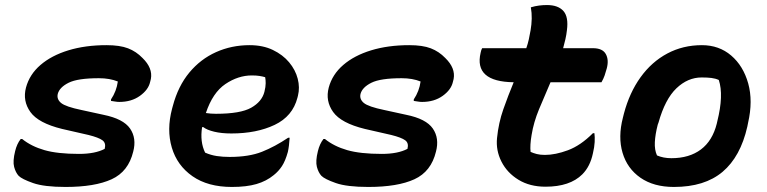

<svg xmlns="http://www.w3.org/2000/svg" viewBox="-20 -729 3040 761"><path d="M402 -550Q455 -550 487.5 -537.5Q520 -525 545 -499Q586 -459 578 -416L575 -404Q568 -373 534.5 -349Q501 -325 453 -325Q445 -325 436.5 -326.5Q428 -328 420 -329V-335Q442 -368 447 -406Q415 -419 372 -419Q288 -419 252 -401Q216 -383 209 -357Q204 -336 222 -321Q240 -306 303 -293L390 -274Q469 -258 495.5 -219.5Q522 -181 508 -128Q489 -49 422.5 -18.5Q356 12 240 12Q155 12 111 -3.5Q67 -19 54 -32Q42 -45 36 -67.5Q30 -90 40 -130Q47 -159 62 -178H68Q104 -149 156 -134Q208 -119 293 -119Q357 -119 395 -139Q401 -162 386 -173Q371 -184 331 -194L226 -218Q132 -241 100.5 -285Q69 -329 83 -382Q97 -434 140.5 -471.5Q184 -509 251 -529.5Q318 -550 402 -550Z M969 -550Q1022 -550 1061.5 -531Q1101 -512 1126 -482Q1151 -452 1160 -417Q1169 -382 1161 -350L1159 -342Q1140 -268 1068.5 -234Q997 -200 897 -200Q858 -200 829 -207Q800 -214 786 -225H781Q772 -167 793 -124Q816 -114 839.5 -110.5Q863 -107 890 -107Q967 -107 1018.5 -127.5Q1070 -148 1122 -183H1128Q1126 -149 1121 -127Q1111 -91 1097.5 -70.5Q1084 -50 1065 -35Q1036 -11 996.5 0.5Q957 12 899 12Q804 12 743 -30.5Q682 -73 661 -144Q640 -215 662 -298L665 -309Q686 -388 730.5 -441.5Q775 -495 836.5 -522.5Q898 -550 969 -550ZM978 -430Q924 -430 873.5 -396Q823 -362 796 -281Q815 -278 836 -278Q933 -278 975.5 -302Q1018 -326 1028 -365Q1033 -385 1033 -399Q1033 -413 1031 -423Q1021 -426 1008.5 -428Q996 -430 978 -430Z M1602 -550Q1655 -550 1687.5 -537.5Q1720 -525 1745 -499Q1786 -459 1778 -416L1775 -404Q1768 -373 1734.5 -349Q1701 -325 1653 -325Q1645 -325 1636.5 -326.5Q1628 -328 1620 -329V-335Q1642 -368 1647 -406Q1615 -419 1572 -419Q1488 -419 1452 -401Q1416 -383 1409 -357Q1404 -336 1422 -321Q1440 -306 1503 -293L1590 -274Q1669 -258 1695.5 -219.5Q1722 -181 1708 -128Q1689 -49 1622.5 -18.5Q1556 12 1440 12Q1355 12 1311 -3.5Q1267 -19 1254 -32Q1242 -45 1236 -67.5Q1230 -90 1240 -130Q1247 -159 1262 -178H1268Q1304 -149 1356 -134Q1408 -119 1493 -119Q1557 -119 1595 -139Q1601 -162 1586 -173Q1571 -184 1531 -194L1426 -218Q1332 -241 1300.5 -285Q1269 -329 1283 -382Q1297 -434 1340.5 -471.5Q1384 -509 1451 -529.5Q1518 -550 1602 -550Z M1891 -538H2066Q2072 -555 2076 -573Q2080 -591 2083 -609Q2087 -632 2087.5 -655Q2088 -678 2084 -700Q2101 -705 2116.5 -707Q2132 -709 2148 -709Q2192 -709 2213 -685.5Q2234 -662 2227 -609Q2225 -591 2221 -573.5Q2217 -556 2212 -538H2330Q2368 -538 2381 -515Q2394 -492 2385 -458Q2381 -443 2376.5 -430Q2372 -417 2364 -403H2162Q2138 -348 2116.5 -296Q2095 -244 2087 -194Q2080 -153 2083 -127Q2094 -122 2107.5 -118.5Q2121 -115 2140 -115Q2181 -115 2231 -133.5Q2281 -152 2330 -201H2336Q2338 -186 2337 -166Q2336 -146 2330 -121Q2319 -69 2288 -38Q2239 11 2142 11Q2080 11 2035 -16.5Q1990 -44 1967.5 -88.5Q1945 -133 1950 -182Q1956 -242 1975 -296Q1994 -350 2016 -403Q1858 -405 1885 -520Q1886 -526 1887.5 -530Q1889 -534 1891 -538Z M2762 -550Q2830 -550 2878 -509Q2926 -468 2945.5 -398.5Q2965 -329 2945 -242L2942 -227Q2915 -108 2844 -48Q2773 12 2651 12Q2571 12 2518.5 -24.5Q2466 -61 2447.5 -123.5Q2429 -186 2449 -263L2453 -279Q2475 -362 2519 -423Q2563 -484 2625 -517Q2687 -550 2762 -550ZM2761 -422Q2706 -422 2661 -379Q2616 -336 2590 -243L2587 -235Q2577 -196 2575.5 -165.5Q2574 -135 2584 -113Q2609 -102 2641 -102Q2712 -102 2758 -136.5Q2804 -171 2821 -239L2823 -248Q2849 -352 2829 -412Q2816 -418 2800 -420Q2784 -422 2761 -422Z"/></svg>

Font: Recursive Mn Csl St
Style: Bold Italic
Weight: 700
Italic angle: -15°
Monospace: yes
Version: Version 1.079;hotconv 1.0.112;makeotfexe 2.5.65598; ttfautoh